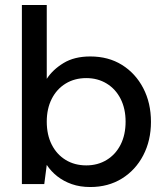

<svg xmlns="http://www.w3.org/2000/svg" viewBox="-20 -740 676 772"><path d="M343 12Q302 12 269 0.5Q236 -11 210.5 -31Q185 -51 168 -77L158 0H68V-720H168V-423Q192 -460 235.5 -486.5Q279 -513 343 -513Q416 -513 470.5 -479Q525 -445 556 -385.5Q587 -326 587 -250Q587 -175 556 -115.5Q525 -56 470 -22Q415 12 343 12ZM327 -75Q373 -75 409 -97Q445 -119 465 -158.5Q485 -198 485 -251Q485 -303 465 -342.5Q445 -382 409 -404Q373 -426 327 -426Q280 -426 244 -404Q208 -382 188 -342.5Q168 -303 168 -251Q168 -198 188 -158.5Q208 -119 244 -97Q280 -75 327 -75Z"/></svg>

Font: DM Sans 17pt Medium
Style: Regular
Weight: 500
Version: Version 4.004;gftools[0.9.30]